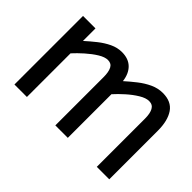

<svg xmlns="http://www.w3.org/2000/svg" viewBox="-95 -825 1089 1089"><g transform="rotate(45 449.0 -281.0)"><path d="M76.5 0V-550H176.5V-449.5Q207 -477 239.5 -502.8Q272 -528.5 306.8 -545Q341.5 -561.5 378 -561.5Q430.5 -561.5 461 -531.8Q491.5 -502 498 -448.5Q528.5 -476 561.8 -502Q595 -528 631.2 -544.8Q667.5 -561.5 706 -561.5Q774.5 -561.5 805.8 -515.8Q837 -470 837 -389.5V0H737V-387.5Q737 -428 724.5 -451Q712 -474 683.5 -474Q658 -474 625.5 -454.2Q593 -434.5 560.8 -405.8Q528.5 -377 504.5 -350V0H404.5V-387.5Q404.5 -428 393 -450.8Q381.5 -473.5 353.5 -473.5Q329 -473.5 297 -453.8Q265 -434 233 -405.5Q201 -377 176.5 -350V0Z"/></g></svg>

Font: Junction Medium
Style: Regular
Weight: 500
Designer: Caroline Hadilaksono
Foundry: Caroline Hadilaksono, Tyler Finck, The League of Moveable Type
Version: Version 2.000; ttfautohint (v1.8.3)